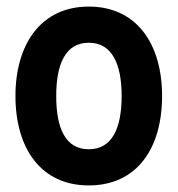

<svg xmlns="http://www.w3.org/2000/svg" viewBox="-20 -551 541 584"><path d="M250 13C396 13 473 -99 473 -259C473 -417 396 -531 250 -531C105 -531 27 -417 27 -259C27 -99 105 13 250 13ZM250 -97C179 -97 151 -161 151 -259C151 -356 179 -421 250 -421C321 -421 350 -356 350 -259C350 -161 321 -97 250 -97Z"/></svg>

Font: Noto Sans Thai Looped ExtraCondensed
Style: Bold
Weight: 700
Width: 2
Designer: Sasikarn Vongin, Ben Mitchell
Foundry: The Fontpad Ltd
Version: Version 1.001